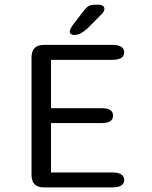

<svg xmlns="http://www.w3.org/2000/svg" viewBox="-20 -814 659 834"><path d="M519.5 -587Q519.5 -554 467 -554H201.5V-344H422Q448 -344 459.5 -335.8Q471 -327.5 471 -312Q471 -296.5 459.5 -288Q448 -279.5 422 -279.5H201.5V-65H467Q519.5 -65 519.5 -32Q519.5 0 467 0H171Q117 0 117 -54V-565Q117 -619 171 -619H467Q519.5 -619 519.5 -587ZM301 -662Q294.5 -662 288.8 -665.8Q283 -669.5 283 -677Q283 -687.5 299 -709L341 -763.5Q354 -781 364.2 -787.2Q374.5 -793.5 394.5 -793.5H409Q420 -793.5 426.8 -788.5Q433.5 -783.5 433.5 -775.5Q433.5 -764 420 -751L359.5 -690Q344 -676 330 -669Q316 -662 301 -662Z"/></svg>

Font: Sono ExtraLight Monospace
Style: Regular
Weight: 400
Version: Version 2.112